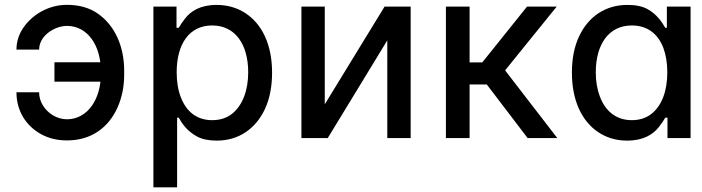

<svg xmlns="http://www.w3.org/2000/svg" viewBox="-20 -573 2913 797"><path d="M258.2 -465.6C346.9 -464.8 398.4 -379.6 398.4 -280.5V-262.4C398.4 -165.1 346.2 -78.5 258.2 -77.8C217 -78.1 179.7 -100.9 158.4 -134.9C147.7 -152 142.4 -170.5 142.4 -190H48.3C48.3 -114.3 86.6 -51.5 149.9 -16.3C181.5 1.1 217.3 9.9 258.2 9.9C360.1 9.9 431.1 -44.4 468 -127.1C486.2 -168.3 495.4 -213.4 495.4 -262.4V-280.5C495.4 -378.6 458.1 -465.6 387.4 -515.6C352.3 -540.5 308.9 -552.9 258.2 -552.9C184.3 -552.9 117.2 -515.6 77.8 -459.2C58.2 -431.1 48.3 -400.2 48.3 -367.2H142.4C142.4 -403.8 168 -434.3 203.8 -452.1C221.6 -460.9 239.7 -465.2 258.2 -465.6ZM206 -314.6V-234H434.7V-314.6Z M715.2 204.5V-84.5H721.9C734.4 -62.1 756 -28.8 797.9 -6.4C818.9 5 846.2 10.7 880 10.7C969.1 10.7 1040.5 -36.6 1079.9 -120.7C1099.4 -163 1109.4 -213.1 1109.4 -271.7C1109.4 -388.1 1067.5 -473.7 998.2 -518.8C963.4 -541.2 923.7 -552.6 878.9 -552.6C810.4 -552.6 771 -525.9 748.2 -496.1C736.9 -481.2 728 -468.4 721.9 -457.7H712.7V-545.5H616.8V204.5ZM713.4 -272.7C713.4 -390.3 765.3 -467.3 860.8 -467.3C956.7 -467.3 1010.3 -388.5 1010.3 -272.7C1010.3 -198.5 987.2 -135.7 943.2 -100.5C920.8 -83.1 893.5 -74.2 860.8 -74.2C797.2 -74.2 753.6 -109.4 730.8 -169C719.1 -198.9 713.4 -233.3 713.4 -272.7Z M1328.1 -545.5H1231.2V0H1340.6L1587.7 -405.5V0H1684.7V-545.5H1576.3L1328.1 -139.9Z M1929.3 0V-222.3H2000.7L2170.1 0H2293.3L2076.7 -280.9L2290.8 -545.5H2167.6L1981.9 -313.9H1929.3V-545.5H1831V0Z M2583.5 10.7C2651.3 10.7 2691.4 -15.6 2714.8 -45.5C2726.6 -60.4 2735.4 -73.5 2741.5 -84.5H2750.7V0H2846.6V-545.5H2748.2V-457.7H2741.5C2729 -479 2708.5 -512.8 2667.3 -535.5C2646.3 -546.9 2619 -552.6 2584.5 -552.6C2495 -552.6 2423.3 -506 2383.9 -422.2C2364 -380 2354 -329.9 2354 -271.7C2354 -154.8 2395.6 -68.9 2464.8 -23.4C2499.3 -0.7 2539.1 10.7 2583.5 10.7ZM2602.6 -74.2C2537.3 -74.2 2492.9 -111.9 2470.2 -171.9C2458.8 -202.1 2453.1 -235.4 2453.1 -272.7C2453.1 -388.5 2506.7 -467.3 2602.6 -467.3C2666.9 -467.3 2710.6 -433.2 2733.3 -375C2744.3 -345.5 2750 -311.4 2750 -272.7C2750 -194.2 2726.6 -132.8 2682.9 -99.4C2661.2 -82.7 2634.2 -74.2 2602.6 -74.2Z"/></svg>

Font: Inter 465
Style: Regular
Weight: 400
Designer: Rasmus Andersson
Foundry: rsms
Version: Version 3.019;Glyphs 3.1.2 (3151)